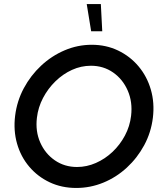

<svg xmlns="http://www.w3.org/2000/svg" viewBox="-20 -927 805 952"><path d="M738 -343Q729 -270 695 -207Q661 -144 609 -96Q557 -48 492.5 -21.5Q428 5 358 5Q286 5 226.5 -23Q167 -51 125 -100.5Q83 -150 64.5 -215Q46 -280 55 -353Q64 -426 98 -489.5Q132 -553 184 -601.5Q236 -650 300.5 -677.5Q365 -705 435 -705Q506 -705 565.5 -676.5Q625 -648 667 -598Q709 -548 728 -482.5Q747 -417 738 -343ZM630 -353Q638 -421 613.5 -477.5Q589 -534 541 -567.5Q493 -601 431 -601Q382 -601 337 -580.5Q292 -560 255 -524Q218 -488 193.5 -441.5Q169 -395 163 -343Q155 -276 179.5 -220.5Q204 -165 252 -132Q300 -99 362 -99Q410 -99 455.5 -119Q501 -139 538 -174Q575 -209 599.5 -255Q624 -301 630 -353ZM487 -772H432L410 -907H480Z"/></svg>

Font: Kulim Park SemiBold
Style: Italic
Weight: 600
Italic angle: -8°
Designer: Noponies / Dale Sattler
Foundry: Noponies
Version: Version 1.000; ttfautohint (v1.8.3)